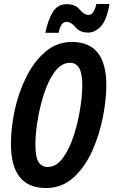

<svg xmlns="http://www.w3.org/2000/svg" viewBox="-20 -936 571 966"><path d="M275 -771Q286 -826 314 -826Q338 -826 360 -799Q382 -772 424 -772Q458 -772 487.5 -803.5Q517 -835 531 -916H465Q452 -861 426 -861Q403 -861 381 -888Q359 -915 316 -915Q269 -915 245 -874.5Q221 -834 208 -771ZM515 -507Q515 -725 342 -725Q267 -725 209.5 -676.5Q152 -628 113 -550.5Q74 -473 54.5 -383.5Q35 -294 35 -212Q35 10 211 10Q292 10 350 -43Q408 -96 444.5 -178Q481 -260 498 -348.5Q515 -437 515 -507ZM158 -211Q158 -257 168.5 -325.5Q179 -394 200.5 -461.5Q222 -529 255 -574.5Q288 -620 333 -620Q394 -620 394 -509Q394 -457 383 -387Q372 -317 350 -250.5Q328 -184 295.5 -140Q263 -96 220 -96Q189 -96 173.5 -121.5Q158 -147 158 -211Z"/></svg>

Font: Noto Sans Display Condensed
Style: Bold Italic
Weight: 700
Width: 3
Designer: Monotype Design team
Foundry: Monotype Imaging Inc.
Version: 1.000